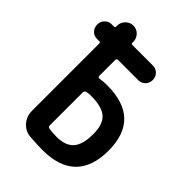

<svg xmlns="http://www.w3.org/2000/svg" viewBox="-217 -827 933 933"><g transform="rotate(45 250.0 -360.0)"><path d="M191.4 -326.2V-100.6Q191.4 -89.8 202.1 -87.9Q225.6 -84 253.9 -84Q314.5 -84 342.8 -115.7Q371.1 -147.5 371.1 -220.7Q371.1 -287.1 338.9 -315.4Q306.6 -343.8 232.4 -343.8Q216.8 -343.8 202.1 -340.8Q191.4 -337.9 191.4 -326.2ZM56.6 -559.6Q35.2 -559.6 21.5 -574.2Q7.8 -588.9 7.8 -609.9Q7.8 -630.9 22 -645.5Q36.1 -660.2 56.6 -660.2H72.3Q80.1 -660.2 80.1 -668V-673.8Q80.1 -697.3 96.7 -713.9Q113.3 -730.5 136.2 -730.5Q159.2 -730.5 175.3 -713.9Q191.4 -697.3 191.4 -673.8V-668Q191.4 -660.2 199.2 -660.2H339.8Q361.3 -660.2 375.5 -645.5Q389.6 -630.9 389.6 -609.9Q389.6 -588.9 375.5 -574.2Q361.3 -559.6 339.8 -559.6H202.1Q191.4 -559.6 191.4 -548.8V-441.4Q191.4 -430.7 202.1 -431.6Q223.6 -435.5 251 -435.5Q479.5 -435.5 480.5 -216.8Q480.5 9.8 250 9.8Q223.6 9.8 164.1 5.9Q127.9 2.9 104 -24.4Q80.1 -51.8 80.1 -88.9V-551.8Q80.1 -559.6 71.3 -559.6Z"/></g></svg>

Font: Rounded-X Mgen+ 1m medium
Style: Regular
Weight: 500
Designer: [Source Han Sans]
Ryoko NISHIZUKA  (kana & ideographs); Paul D. Hunt (Latin, Greek & Cyrillic); Wenlong ZHANG  (bopomofo
Version: Version 1.059.20150602